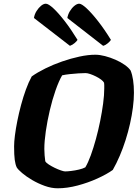

<svg xmlns="http://www.w3.org/2000/svg" viewBox="-20 -1015 752 1035"><path d="M291 0Q257 0 221 -13Q185 -26 153.5 -44.5Q122 -63 99.5 -82Q77 -101 70 -113Q63 -128 59.5 -153Q56 -178 56 -226Q56 -250 60.5 -285.5Q65 -321 73.5 -363.5Q82 -406 93.5 -449Q105 -492 119.5 -532Q134 -572 151 -603Q182 -625 224.5 -646Q267 -667 314.5 -683.5Q362 -700 408.5 -710Q455 -720 494 -720Q518 -720 546.5 -712.5Q575 -705 602.5 -693Q630 -681 652 -665.5Q674 -650 684 -635Q693 -613 697.5 -583Q702 -553 702 -515Q702 -478 696.5 -435.5Q691 -393 681 -348.5Q671 -304 657 -260Q643 -216 625.5 -175Q608 -134 588 -99Q556 -76 505.5 -53Q455 -30 398.5 -15Q342 0 291 0ZM331 -91Q343 -91 364 -93.5Q385 -96 406 -101Q427 -106 440 -113Q455 -138 469.5 -178Q484 -218 497 -265.5Q510 -313 520 -362.5Q530 -412 536 -457.5Q542 -503 542 -538Q542 -549 542 -556.5Q542 -564 541 -569Q537 -577 525 -586Q513 -595 497 -603Q481 -611 466 -616Q451 -621 441 -621Q426 -621 403 -619.5Q380 -618 356.5 -615.5Q333 -613 315 -609Q297 -578 279.5 -528Q262 -478 248.5 -420.5Q235 -363 227 -308Q219 -253 219 -212Q219 -195 220.5 -177.5Q222 -160 224 -146Q228 -138 242.5 -128.5Q257 -119 274.5 -110.5Q292 -102 308 -96.5Q324 -91 331 -91ZM536 -768 343 -918Q346 -937 356.5 -954.5Q367 -972 381 -983.5Q395 -995 407 -995Q420 -995 447 -970Q474 -945 508.5 -901Q543 -857 578 -800Q574 -793 562 -782.5Q550 -772 536 -768ZM357 -768 163 -918Q166 -938 177 -955.5Q188 -973 201.5 -984Q215 -995 227 -995Q241 -995 268 -970Q295 -945 329 -901Q363 -857 398 -800Q394 -793 382.5 -783Q371 -773 357 -768Z"/></svg>

Font: Texturina 12pt Black
Style: Italic
Weight: 900
Italic angle: -11°
Designer: Guillermo Torres Carreño
Foundry: Omnibus-Type
Version: Version 1.002